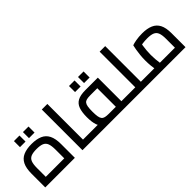

<svg xmlns="http://www.w3.org/2000/svg" viewBox="96 -1542 2373 2373"><g transform="rotate(-45 1282.5 -355.5)"><path d="M40 0V-240Q40 -336 68.7 -393Q97.4 -450 155.1 -475Q212.8 -500 298.7 -500Q384.6 -500 442.3 -475Q500 -450 528.7 -393Q557.4 -336 557.4 -240V0ZM137.1 -45.1 85.1 -88H512.3L460.3 -45.1V-240Q460.3 -307.6 446.1 -344.8Q431.8 -382.1 396.8 -397.1Q361.7 -412 298.7 -412Q235.7 -412 200.7 -397.1Q165.6 -382.1 151.3 -344.8Q137.1 -307.6 137.1 -240ZM171.1 -573V-678.8H268.2V-573ZM328.6 -573V-678.8H425.7V-573Z M787.8 0V-88H918.6V0ZM690.7 0V-711.2H787.8V0ZM918.6 0V-88Q931.3 -88 935 -76.1Q938.6 -64.2 938.6 -44Q938.6 -23.8 935 -11.9Q931.3 0 918.6 0Z M1458.9 0V-88H1570.8V0ZM919 0V-88H1421.2L1361.7 -37.7V-454.9L1413.8 -412H1240Q1201 -412 1176.4 -406.2Q1151.9 -400.4 1138.4 -383.8Q1124.9 -367.1 1119.5 -334.9Q1114.1 -302.6 1114.1 -250Q1114.1 -197.4 1119.5 -165.1Q1124.9 -132.9 1138.4 -116.2Q1151.9 -99.6 1176.4 -93.8Q1201 -88 1240 -88V0Q1153 0 1104.5 -26.5Q1056 -53 1036.5 -108.5Q1017 -164 1017 -250Q1017 -336 1036.5 -391.5Q1056 -447 1104.5 -473.5Q1153 -500 1240 -500H1458.9V0ZM919 0Q906.6 0 902.8 -11.9Q899 -23.8 899 -44Q899 -64.2 902.8 -76.1Q906.6 -88 919 -88ZM1570.8 0V-88Q1583.5 -88 1587.2 -76.1Q1590.8 -64.2 1590.8 -44Q1590.8 -23.8 1587.2 -11.9Q1583.5 0 1570.8 0ZM1133.7 -573V-678.8H1230.8V-573ZM1291.2 -573V-678.8H1388.3V-573Z M1798.9 0V-88H1910.8V0ZM1701.7 0V-711.2H1798.9V0ZM1571 0V-88H1701.7V0ZM1571 0Q1558.6 0 1554.8 -11.9Q1551 -23.8 1551 -44Q1551 -64.2 1554.8 -76.1Q1558.6 -88 1571 -88ZM1910.8 0V-88Q1923.5 -88 1927.2 -76.1Q1930.8 -64.2 1930.8 -44Q1930.8 -23.8 1927.2 -11.9Q1923.5 0 1910.8 0Z M1911 0V-88H2491.6L2394.4 0V-245Q2394.4 -309.9 2380.2 -346.2Q2366 -382.5 2330.9 -397.3Q2295.8 -412 2232.8 -412Q2190.2 -412 2149.9 -406.2Q2109.5 -400.3 2085.9 -391.2L2144.8 -450.6Q2138.5 -425.4 2132.6 -389.2Q2126.8 -352.9 2123.4 -312.6Q2120 -272.2 2120 -234.3Q2120 -195.3 2123.3 -156.9Q2126.5 -118.4 2131.4 -89Q2136.3 -59.5 2139.9 -46.1L2047.3 -20.1Q2043 -34.8 2037.3 -66.6Q2031.6 -98.3 2027.3 -141.9Q2022.9 -185.6 2022.9 -234.3Q2022.9 -283 2027.7 -329.1Q2032.5 -375.1 2039 -412.9Q2045.5 -450.6 2051.2 -473Q2073.7 -482 2122.9 -491Q2172.2 -500 2232.8 -500Q2318.7 -500 2376.5 -475Q2434.2 -450 2462.9 -394.5Q2491.6 -339 2491.6 -245V0ZM1911 0Q1898.6 0 1894.8 -11.9Q1891 -23.8 1891 -44Q1891 -64.2 1894.8 -76.1Q1898.6 -88 1911 -88Z"/></g></svg>

Font: TitilliumWeb ExtraLight
Style: Regular
Weight: 400
Designer: Mohamed Gaber, Accademia di Belle Arti di Urbino and others
Foundry: Kief Type Foundry, Accademia di Belle Arti di Urbino and others
Version: Version 3.000; ttfautohint (v1.8.2)